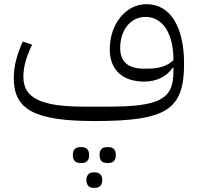

<svg xmlns="http://www.w3.org/2000/svg" viewBox="-20 -568 949 920"><path d="M492 213H500C521 213 535 202 535 175C535 148 521 137 500 137H492C471 137 457 148 457 175C457 202 471 213 492 213ZM427 332H436C456 332 470 320 470 295C470 270 456 258 436 258H427C408 258 394 270 394 295C394 320 408 332 427 332ZM364 213H372C393 213 407 202 407 175C407 148 393 137 372 137H364C343 137 329 148 329 175C329 202 343 213 364 213ZM434 12C780 12 862 -43 862 -263C862 -442 794 -548 683 -548C580 -548 506 -450 506 -332C506 -234 566 -177 672 -177C730 -177 780 -202 807 -243H811V-225C811 -94 748 -57 497 -57H384C176 -57 92 -98 92 -200C92 -246 105 -295 134 -354L89 -369C60 -304 46 -249 46 -194C46 -42 146 12 434 12ZM687 -239H669C594 -239 556 -272 556 -338C556 -424 605 -487 678 -487C761 -487 811 -405 811 -283V-280C784 -253 743 -239 687 -239Z"/></svg>

Font: IBM Plex Arabic Light
Style: Regular
Weight: 300
Designer: Mike Abbink, Paul van der Laan, Pieter van Rosmalen, Wael Morcos, Khajak Apelian
Foundry: Bold Monday
Version: Version 1.0